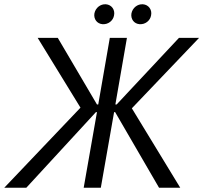

<svg xmlns="http://www.w3.org/2000/svg" viewBox="-61 -877 950 897"><path d="M-41 0H62L387 -353H392L330 0H410L472 -353H477L682 0H781L555 -371L869 -700H775L484 -389H478L532 -700H452L398 -389H392L209 -700H115L315 -374ZM418 -764C444 -762 468 -780 472 -806C477 -832 460 -855 434 -857C408 -859 385 -840 380 -814C376 -788 392 -766 418 -764ZM591 -764C617 -762 641 -780 645 -806C650 -832 633 -855 607 -857C581 -859 558 -840 553 -814C549 -788 565 -766 591 -764Z"/></svg>

Font: Fixel Display 20240404
Style: Italic
Weight: 400
Italic angle: -10°
Designer: AlfaBravo + MacPaw
Foundry: Kyrylo Tkachov, Marchela Mozhyna, Serhii Makarenko, Maria Weinstein, Zakhar Kryvoshyya
Version: Version 1.211;Glyphs 3.2 (3225)